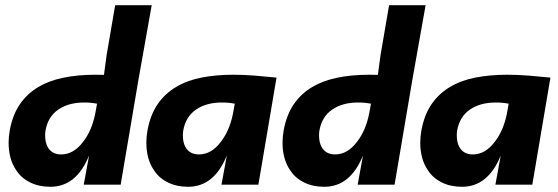

<svg xmlns="http://www.w3.org/2000/svg" viewBox="-20 -708 2140 736"><path d="M173 8Q129 8 95.2 -8.8Q61.5 -25.5 42.5 -55Q13 -97.5 13 -161.5Q13 -184 17.5 -209Q28.5 -268 56.2 -308.5Q84 -349 127 -374.5Q205.5 -421.5 346.5 -421.5Q369.5 -421.5 378.5 -421L389 -498.5L421.5 -688H561.5L510.5 -401L442.5 0H301L321.5 -112Q273 8 173 8ZM214.5 -116Q262.5 -116 299 -165Q332 -207.5 345 -272L352 -310.5Q325.5 -315.5 301.5 -315Q243 -315 203.5 -288Q164 -261 154.5 -208Q153 -198.5 153 -189.5Q153 -162.5 162.5 -145Q178.5 -116 214.5 -116Z M701 8Q657 8 623.2 -8.8Q589.5 -25.5 570.5 -55Q541 -97.5 541 -161.5Q541 -184 545.5 -209Q556.5 -268 584.2 -308.5Q612 -349 654.8 -374.5Q697.5 -400 753.2 -410.8Q809 -421.5 874.5 -421.5Q915.5 -421.5 956.2 -418.2Q997 -415 1040 -410.5L970.5 0H829L849.5 -112Q801 8 701 8ZM742.5 -116Q790.5 -116 827 -165Q860 -207.5 873 -272L880 -310.5Q853.5 -315.5 829.5 -315Q771 -315 731.5 -288Q692 -261 682.5 -208Q681 -198.5 681 -189.5Q681 -162.5 690.5 -145Q706.5 -116 742.5 -116Z M1223 8Q1179 8 1145.2 -8.8Q1111.5 -25.5 1092.5 -55Q1063 -97.5 1063 -161.5Q1063 -184 1067.5 -209Q1078.5 -268 1106.2 -308.5Q1134 -349 1177 -374.5Q1255.5 -421.5 1396.5 -421.5Q1419.5 -421.5 1428.5 -421L1439 -498.5L1471.5 -688H1611.5L1560.5 -401L1492.5 0H1351L1371.5 -112Q1323 8 1223 8ZM1264.5 -116Q1312.5 -116 1349 -165Q1382 -207.5 1395 -272L1402 -310.5Q1375.5 -315.5 1351.5 -315Q1293 -315 1253.5 -288Q1214 -261 1204.5 -208Q1203 -198.5 1203 -189.5Q1203 -162.5 1212.5 -145Q1228.5 -116 1264.5 -116Z M1751 8Q1707 8 1673.2 -8.8Q1639.5 -25.5 1620.5 -55Q1591 -97.5 1591 -161.5Q1591 -184 1595.5 -209Q1606.5 -268 1634.2 -308.5Q1662 -349 1704.8 -374.5Q1747.5 -400 1803.2 -410.8Q1859 -421.5 1924.5 -421.5Q1965.5 -421.5 2006.2 -418.2Q2047 -415 2090 -410.5L2020.5 0H1879L1899.5 -112Q1851 8 1751 8ZM1792.5 -116Q1840.5 -116 1877 -165Q1910 -207.5 1923 -272L1930 -310.5Q1903.5 -315.5 1879.5 -315Q1821 -315 1781.5 -288Q1742 -261 1732.5 -208Q1731 -198.5 1731 -189.5Q1731 -162.5 1740.5 -145Q1756.5 -116 1792.5 -116Z"/></svg>

Font: Lucymar Sans
Style: Bold Italic
Weight: 700
Italic angle: -10°
Foundry: The League of Moveable Type (original font) / Main changes by Cristiano Sobral with portions from Mirco Monsees
Version: Version 2.00;August 30, 2020;FontCreator 13.0.0.2681 64-bit